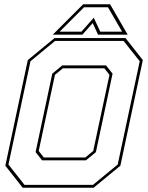

<svg xmlns="http://www.w3.org/2000/svg" viewBox="-20 -878 693 898"><path d="M86 0 5 -103 110 -597 235 -700H567L648 -597L543 -103L418 0ZM185 -141.5H379L416 -172L492 -528L468 -558.5H274L237 -528L161 -172ZM94.5 -13.5H415L530.5 -108.5L633.5 -591.5L558 -686.5H237.5L122.5 -591.5L19.5 -108.5ZM177 -128 146.5 -166.5 224.5 -533.5 271 -572H476L506.5 -533.5L428.5 -166.5L382 -128ZM369 -858H495L577 -716H438.5L413.5 -770L365.5 -716H227ZM373 -844 259 -730H361L418.5 -795L449 -730H551L485 -844Z"/></svg>

Font: Tourney Thin
Style: Italic
Weight: 100
Italic angle: -12°
Designer: Tyler Finck
Foundry: Etcetera Type Co
Version: Version 1.015